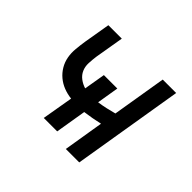

<svg xmlns="http://www.w3.org/2000/svg" viewBox="-124 -684 849 849"><g transform="rotate(45 300.0 -260.0)"><path d="M372 0 403 -189Q381 -184 359 -180Q337 -176 314 -173L290 -28H206L231 -174Q205 -177 182 -186Q159 -195 140.5 -210.5Q122 -226 109.5 -247Q97 -268 92.5 -292.5Q88 -317 90.5 -343.5Q93 -370 97 -396L118 -520H202L179 -384Q176 -362 175 -340Q174 -318 182 -299.5Q190 -281 206.5 -268.5Q223 -256 243 -250L260 -350H344L327 -247Q349 -250 371.5 -255Q394 -260 416 -266L458 -520H542L456 0Z"/></g></svg>

Font: Iosevka Aile
Style: Italic
Weight: 400
Italic angle: -9°
Designer: Belleve Invis
Foundry: Belleve Invis
Version: Version 28.0.1; ttfautohint (v1.8.4)